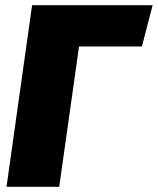

<svg xmlns="http://www.w3.org/2000/svg" viewBox="-20 -716 605 736"><path d="M565 -696 524 -538H283L207 0H5L103 -696Z"/></svg>

Font: Fira Sans Black
Style: Italic
Weight: 900
Italic angle: -8°
Designer: Carrois Corporate & Edenspiekermann AG
Foundry: Carrois Corporate GbR & Edenspiekermann AG
Version: Version 4.203